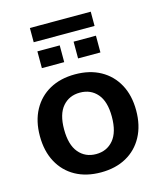

<svg xmlns="http://www.w3.org/2000/svg" viewBox="-117 -868 810 963"><g transform="rotate(-15 288.0 -386.0)"><path d="M288 10Q212 10 156 -21Q100 -52 69 -109.5Q38 -167 38 -245Q38 -323 69 -380Q100 -437 156 -468Q212 -499 288 -499Q364 -499 420 -468Q476 -437 507 -380Q538 -323 538 -245Q538 -167 507 -109.5Q476 -52 420 -21Q364 10 288 10ZM288 -85Q344 -85 378 -125.5Q412 -166 412 -246Q412 -325 378 -364.5Q344 -404 288 -404Q232 -404 198 -364.5Q164 -325 164 -246Q164 -166 198 -125.5Q232 -85 288 -85ZM130 -708V-782H446V-708ZM136 -572V-659H252V-572ZM324 -572V-659H440V-572Z"/></g></svg>

Font: Nunito Sans 12pt ExtraLight 12pt
Style: Bold
Weight: 700
Version: Version 3.101;gftools[0.9.27]